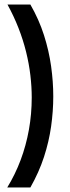

<svg xmlns="http://www.w3.org/2000/svg" viewBox="-20 -711 308 847"><path d="M13 -691H114Q152 -625 174 -556Q196 -487 205.5 -418.5Q215 -350 215 -286Q215 -221 205.5 -153.5Q196 -86 174 -18.5Q152 49 114 116H12Q47 59 71 -5Q95 -69 107.5 -138.5Q120 -208 120 -281Q120 -328 114 -379Q108 -430 95 -482.5Q82 -535 61.5 -587.5Q41 -640 13 -691Z"/></svg>

Font: Bricolage Grotesque 60pt
Style: Regular
Weight: 400
Version: Version 1.001;gftools[0.9.33.dev8+g029e19f]